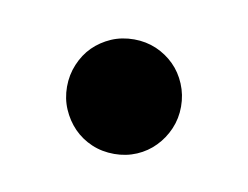

<svg xmlns="http://www.w3.org/2000/svg" viewBox="-32 -438 252 195"><g transform="rotate(10 94.0 -340.0)"><path d="M152.8 -339.8Q152.8 -327.6 148.2 -316.9Q143.6 -306.2 135.7 -298.1Q127.9 -290 117.2 -285.4Q106.4 -280.8 94.2 -280.8Q81.5 -280.8 70.8 -285.4Q60.1 -290 52.2 -298.1Q44.4 -306.2 39.8 -316.9Q35.2 -327.6 35.2 -339.8Q35.2 -352.1 39.8 -363Q44.4 -374 52.2 -381.8Q60.1 -389.6 70.8 -394.3Q81.5 -398.9 94.2 -398.9Q106.4 -398.9 117.2 -394.3Q127.9 -389.6 135.7 -381.8Q143.6 -374 148.2 -363Q152.8 -352.1 152.8 -339.8Z"/></g></svg>

Font: BabelStone Ogham Bound
Style: Regular
Weight: 400
Designer: Andrew West
Foundry: BabelStone
Version: Version 2.02 March 14, 2022